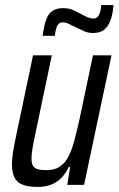

<svg xmlns="http://www.w3.org/2000/svg" viewBox="-20 -728 467 756"><path d="M129 8Q91 8 68.5 -1Q46 -10 36.5 -30Q27 -50 27 -81Q27 -101 31 -127.5Q35 -154 42 -186L110 -510H184L121 -210Q113 -173 108.5 -147Q104 -121 104 -104Q104 -85 110 -75Q116 -65 129.5 -61.5Q143 -58 164 -58Q196 -58 217 -73Q238 -88 251 -114.5Q264 -141 273.5 -177.5Q283 -214 293 -258L346 -510H419L311 0H245L256 -70H250Q239 -46 223 -29Q207 -12 184 -2Q161 8 129 8ZM148 -587Q153 -626 161.5 -650Q170 -674 186.5 -685Q203 -696 228 -696Q250 -696 266 -689Q282 -682 299 -673Q313 -665 325 -660Q337 -655 348 -655Q362 -655 369 -667.5Q376 -680 379 -708H427Q424 -671 414.5 -646.5Q405 -622 389 -610Q373 -598 346 -598Q327 -598 311.5 -605Q296 -612 278 -621Q264 -627 252 -633.5Q240 -640 226 -640Q213 -640 206 -627.5Q199 -615 196 -587Z"/></svg>

Font: Saira Condensed
Style: Italic
Weight: 400
Width: 3
Italic angle: -12°
Designer: Hector Gatti with collaboration of the Omnibus-Type team
Foundry: Omnibus-Type
Version: Version 1.100